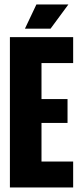

<svg xmlns="http://www.w3.org/2000/svg" viewBox="-20 -823 353 843"><path d="M23.5 -660H162.2V0H23.5ZM117.3 -113.8H301.2V0H117.3ZM117.3 -388H276.5V-283.3H117.3ZM117.3 -660H301.2V-546.2H117.3ZM89.5 -697.2 139.8 -803.3H280.2L202 -697.2Z"/></svg>

Font: Bricolage Grotesque 96pt Condensed ExBd
Style: Regular
Weight: 800
Width: 3
Designer: Mathieu Triay
Foundry: Atelier Triay
Version: Version 1.001;Glyphs 3.2 (3207)